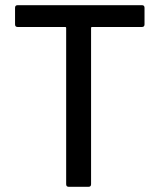

<svg xmlns="http://www.w3.org/2000/svg" viewBox="-20 -720 614 740"><path d="M537 -690V-626Q537 -616 527 -616H335Q331 -616 331 -612V-10Q331 0 321 0H245Q235 0 235 -10V-612Q235 -616 231 -616H48Q38 -616 38 -626V-690Q38 -700 48 -700H527Q537 -700 537 -690Z"/></svg>

Font: Amber EN Medium
Style: Regular
Weight: 500
Designer: Jeremy Tribby
Foundry: Tribby Type Co.
Version: Version 1.403 November 24, 2021